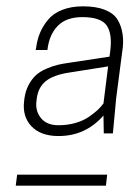

<svg xmlns="http://www.w3.org/2000/svg" viewBox="-20 -810 417 607"><path d="M308.1 -388.2 307.1 -444.8Q250.5 -379.9 165 -379.9Q108.9 -379.9 79.6 -410.6Q50.3 -441.4 56.2 -490.2L57.1 -498Q60.5 -522.9 70.8 -542Q81.1 -561 94.2 -572.8Q107.4 -584.5 126.7 -592.8Q146 -601.1 162.4 -605Q178.7 -608.9 200.2 -611.8L326.2 -630.9L328.1 -645Q335.9 -702.1 317.6 -729Q299.3 -755.9 240.2 -755.9Q189.5 -755.9 162.4 -728Q135.3 -700.2 129.9 -651.9H92.8L94.2 -659.2Q97.7 -685.1 106.7 -706.5Q115.7 -728 132.1 -747.8Q148.4 -767.6 176.8 -778.8Q205.1 -790 242.2 -790Q283.7 -790 311.3 -779.1Q338.9 -768.1 351.1 -748.8Q363.3 -729.5 367.4 -702.9Q371.6 -676.3 366.2 -645L347.2 -499L336.9 -388.2ZM165 -414.1Q193.4 -414.1 218 -421.1Q242.7 -428.2 260 -439.9Q277.3 -451.7 288.1 -461.7Q298.8 -471.7 307.1 -482.9L321.8 -600.1L195.8 -580.1Q148.9 -572.8 124.8 -553.5Q100.6 -534.2 96.2 -498L95.2 -490.2Q91.3 -459.5 109.4 -436.8Q127.4 -414.1 165 -414.1ZM29.8 -223.1 34.2 -257.8H318.8L314.9 -223.1Z"/></svg>

Font: Cooper Hewitt
Style: Light Italic
Weight: 704
Designer: Village Type and Design LLC
Foundry: Cooper Hewitt Smithsonian Design Museum
Version: 1.000